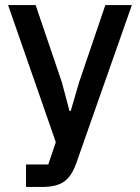

<svg xmlns="http://www.w3.org/2000/svg" viewBox="-20 -540 554 760"><path d="M397 -520H502L283 103Q274 129 262.5 147.5Q251 166 235.5 177.5Q220 189 198 194.5Q176 200 146 200H83V111H171L201 23L12 -520H121L225 -214L255 -101H260L293 -214Z"/></svg>

Font: IBM Plex Thai Medium
Style: Regular
Weight: 500
Designer: Mike Abbink, Paul van der Laan, Pieter van Rosmalen, Ben Mitchell, Mark Frömberg
Foundry: Bold Monday
Version: Version 1.0